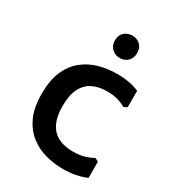

<svg xmlns="http://www.w3.org/2000/svg" viewBox="-177 -823 849 936"><g transform="rotate(30 247.0 -354.5)"><path d="M323 12Q274 12 226 -0.5Q178 -13 138 -43.5Q98 -74 74 -125.5Q50 -177 50 -255Q50 -330 72 -381Q94 -432 132 -463Q170 -494 219 -508Q268 -522 321 -522Q360 -522 390 -516Q420 -510 446 -499V-407L427 -397Q406 -410 380 -417Q354 -424 320 -424Q276 -424 241.5 -407.5Q207 -391 187.5 -353.5Q168 -316 168 -254Q168 -206 180 -173Q192 -140 213 -121Q234 -102 262.5 -94Q291 -86 323 -86Q361 -86 388 -94.5Q415 -103 434 -114L453 -104V-13Q425 -1 393 5.5Q361 12 323 12ZM292 -595Q266 -595 247.5 -612Q229 -629 229 -658Q229 -688 247.5 -704.5Q266 -721 292 -721Q318 -721 336 -704.5Q354 -688 354 -658Q354 -629 336 -612Q318 -595 292 -595Z"/></g></svg>

Font: AR One Sans SemiBold
Style: Regular
Weight: 600
Designer: Niteesh Yadav
Foundry: Niteesh Yadav
Version: Version 1.001;gftools[0.9.33]